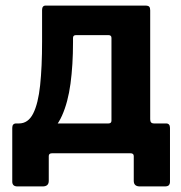

<svg xmlns="http://www.w3.org/2000/svg" viewBox="-20 -550 650 689"><path d="M43 119Q33 119 28.5 114.5Q24 110 24 102V-91Q24 -107 38 -107H369Q380 -107 380 -117V-414Q380 -424 369 -424H253Q242 -424 242 -414L131 -514Q131 -530 144 -530H500Q512 -530 515.5 -526Q519 -522 519 -513V-122Q519 -107 532 -107H576Q590 -107 590 -91V102Q590 110 586 114.5Q582 119 571 119H482Q460 119 460 99V10Q460 0 448 0H167Q155 0 155 10V99Q155 119 133 119ZM49 -48 48 -107Q81 -107 99 -142.5Q117 -178 124 -244Q131 -310 131 -401V-514H242V-398Q242 -317 233 -250Q224 -183 202.5 -135Q181 -87 143.5 -63.5Q106 -40 49 -48Z"/></svg>

Font: Libre Franklin
Style: Bold
Weight: 700
Designer: Pablo Impallari, Rodrigo Fuenzalida, Nhung Nguyen
Foundry: Impallari Type
Version: Version 3.000